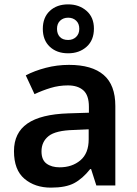

<svg xmlns="http://www.w3.org/2000/svg" viewBox="-20 -849 626 879"><path d="M296 -552Q401 -552 454.5 -506Q508 -460 508 -364V0H421L397 -75H393Q358 -31 319.5 -10.5Q281 10 213 10Q140 10 92 -30.5Q44 -71 44 -157Q44 -241 105.5 -283.5Q167 -326 293 -330L387 -333V-360Q387 -413 361.5 -435.5Q336 -458 291 -458Q250 -458 212 -446.5Q174 -435 138 -418L98 -504Q138 -525 189.5 -538.5Q241 -552 296 -552ZM319 -254Q235 -252 202.5 -226Q170 -200 170 -156Q170 -117 193 -100Q216 -83 253 -83Q310 -83 348 -115Q386 -147 386 -211V-257ZM292 -605Q240 -605 208 -635Q176 -665 176 -717Q176 -769 208 -799Q240 -829 292 -829Q342 -829 376 -799.5Q410 -770 410 -718Q410 -665 376.5 -635Q343 -605 292 -605ZM292 -666Q314 -666 328.5 -680Q343 -694 343 -717Q343 -741 328.5 -754.5Q314 -768 292 -768Q270 -768 255.5 -754.5Q241 -741 241 -717Q241 -694 254 -680Q267 -666 292 -666Z"/></svg>

Font: Noto Sans New Tai Lue Semibold
Style: Regular
Weight: 400
Designer: Monotype Design Team
Foundry: Monotype Imaging Inc.
Version: Version 2.004; ttfautohint (v1.8.4.7-5d5b)